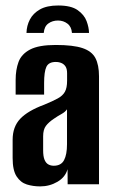

<svg xmlns="http://www.w3.org/2000/svg" viewBox="-20 -668 410 696"><path d="M125.7 7.7Q99.9 7.7 77.3 0.7Q54.6 -6.4 40.2 -28.5Q25.8 -50.6 25.8 -95V-161.4Q25.8 -208.3 53.3 -237.4Q80.9 -266.5 140.1 -288.4Q171.4 -301.3 189.4 -311.2Q207.4 -321 215.3 -335.3Q223.2 -349.5 223.2 -375.2V-402.4Q223.2 -417.7 217.9 -426.4Q212.5 -435.1 203.3 -439.2Q194.1 -443.4 182 -443.4Q156.4 -443.4 148.1 -425.6Q139.9 -407.9 139.9 -367.1V-325.1H36.7V-378Q36.7 -415 47.2 -443.5Q57.8 -472 89.1 -488.5Q120.4 -505 182 -505Q245.2 -505 278.9 -493.7Q312.6 -482.5 325.8 -457.6Q338.9 -432.7 338.9 -391.4V0H225.2L224.9 -54.7Q216.7 -25.6 188.2 -9Q159.6 7.7 125.7 7.7ZM174.7 -67.2Q201.6 -67.2 212.2 -87.5Q222.9 -107.7 222.9 -145.4V-271.9Q217 -262.5 202.9 -254.7Q188.7 -246.9 175.5 -237.7Q156.4 -225 146.4 -211.6Q136.4 -198.2 136.4 -174.1V-123Q136.4 -101.5 141.3 -89.2Q146.3 -76.9 155.1 -72.1Q163.8 -67.2 174.7 -67.2ZM190.9 -648.1Q237.9 -648.1 261.6 -631.2Q285.4 -614.3 293.9 -591.4Q302.4 -568.5 302.7 -548.7H240.8Q239.2 -571.2 224.4 -582.4Q209.7 -593.6 190.2 -593.6Q170 -593.6 155.3 -582.9Q140.5 -572.2 138.6 -548.7H76Q76.6 -574.6 88.3 -597.2Q100 -619.8 125 -634Q150 -648.1 190.9 -648.1Z"/></svg>

Font: Alumni Sans SC Thin
Style: Regular
Weight: 100
Designer: Robert E. Leuschke
Foundry: Robert E. Leuschke
Version: Version 1.018